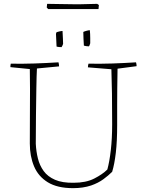

<svg xmlns="http://www.w3.org/2000/svg" viewBox="-20 -971 758 998"><path d="M360 7Q278 7 228.5 -23.5Q179 -54 157 -106.5Q135 -159 135 -225Q135 -296 135.5 -370.5Q136 -445 136 -508.5Q136 -572 135 -612L34 -622Q34 -633 36 -640Q99 -639 159 -641Q219 -643 284 -647Q287 -636 287 -626L172 -615Q170 -579 169 -514.5Q168 -450 167 -373.5Q166 -297 166 -224Q168 -184 177 -147.5Q186 -111 207 -82Q228 -53 266 -36.5Q304 -20 363 -21Q427 -21 470 -43Q513 -65 538 -90Q549 -130 556 -190.5Q563 -251 563 -326Q563 -412 562 -484.5Q561 -557 559 -611L437 -621Q437 -631 440 -640Q505 -639 564.5 -641Q624 -643 687 -647Q690 -638 690 -627L591 -614Q590 -557 589.5 -512.5Q589 -468 589 -423.5Q589 -379 589 -320Q589 -237 582 -177Q575 -117 563 -78Q544 -59 517.5 -39.5Q491 -20 454 -7Q412 7 360 7ZM416 -734Q415 -753 414 -769.5Q413 -786 413 -805Q419 -808 430 -811Q441 -814 447 -814Q449 -794 449 -773Q449 -752 449 -746Q449 -744 446 -737Q443 -730 442 -730Q439 -730 430 -731Q421 -732 416 -734ZM274 -729 271 -794Q271 -795 272 -799Q273 -803 275 -804Q277 -805 288 -807.5Q299 -810 305 -810Q306 -793 307 -771Q308 -749 308 -743Q308 -741 304.5 -734Q301 -727 300 -726Q297 -726 288.5 -726.5Q280 -727 274 -729ZM230 -924 223 -932 225 -951Q251 -951 288 -950Q325 -949 357.5 -949Q390 -949 402 -949L485 -951L494 -945L492 -924Z"/></svg>

Font: Labrada ExtraLight
Style: Regular
Weight: 200
Designer: Mercedes Jáuregui
Foundry: Omnibus-Type Team
Version: Version 1.000; ttfautohint (v1.8.4.7-5d5b)